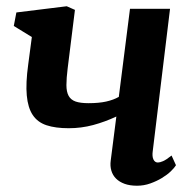

<svg xmlns="http://www.w3.org/2000/svg" viewBox="-20 -588 623 618"><path d="M201.2 -175.3Q158.7 -175.3 129.9 -184.8Q101.1 -194.3 85.4 -217.8Q69.8 -241.2 66.2 -280.8Q62.5 -320.3 70.8 -380.4L82.5 -468.8L24.4 -504.4L32.7 -547.9L194.8 -567.9L221.2 -556.2L197.8 -368.2Q193.8 -335.9 193.8 -314.2Q193.8 -292.5 200.9 -279.5Q208 -266.6 223.4 -261.2Q238.8 -255.9 265.1 -255.9Q298.3 -255.9 322 -261.2Q345.7 -266.6 361.8 -275.9L362.3 -275.4L398.4 -559.6H527.3L471.7 -102.1Q469.2 -84.5 473.9 -74.7Q478.5 -64.9 488.3 -64.9Q494.6 -64.9 504.9 -69.3Q515.1 -73.7 532.2 -87.4L546.4 -56.2Q541.5 -47.9 529.8 -36.6Q518.1 -25.4 501.2 -15.1Q484.4 -4.9 463.9 2.4Q443.4 9.8 420.9 9.8Q397.9 9.8 381.1 3.7Q364.3 -2.4 353.5 -13.2Q342.8 -23.9 338.4 -38.8Q334 -53.7 336.4 -71.3L354.5 -212.9Q317.9 -195.8 279.8 -185.5Q241.7 -175.3 201.2 -175.3Z"/></svg>

Font: Merriweather Bold
Style: Italic
Weight: 700
Italic angle: -7°
Designer: Eben Sorkin ( eben@eyebytes.com )
Foundry: Eben Sorkin ( eben@eyebytes.com )
Version: Version 1.5; ttfautohint (v0.97) -l 13 -r 13 -G 200 -x 24 -f